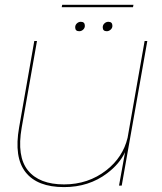

<svg xmlns="http://www.w3.org/2000/svg" viewBox="-20 -758 660 784"><path d="M466 0 488.5 -124.5 490.5 -136.5Q468 -88.5 417.5 -50.5Q343 6 241.5 6Q132.5 6 84.5 -54.8Q36.5 -115.5 58 -237.5L120 -590.5H131L68.5 -236.5Q48 -119 94.2 -62Q140.5 -5 241.5 -5Q340.5 -5 414.5 -63Q482 -116 501 -195.5L570.5 -590.5H581.5L477 0ZM416 -630.5Q399.5 -630.5 399.5 -646.5Q399.5 -656 406.5 -662.5Q413.5 -669 422.5 -669Q439 -669 439 -652.5Q439 -643.5 431.8 -637Q424.5 -630.5 416 -630.5ZM303.5 -630.5Q287 -630.5 287 -646.5Q287 -656 294 -662.5Q301 -669 310 -669Q326.5 -669 326.5 -652.5Q326.5 -643.5 319.5 -637Q312.5 -630.5 303.5 -630.5ZM232 -728.5 234 -738.5H525L523 -728.5Z"/></svg>

Font: Anybody ExtraExpanded Thin
Style: Italic
Weight: 100
Width: 8
Italic angle: -10°
Designer: Tyler Finck
Foundry: Etcetera Type Company
Version: Version 1.010; ttfautohint (v1.8.3) -l 8 -r 50 -G 200 -x 14 